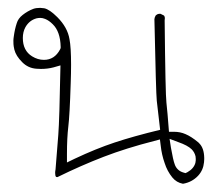

<svg xmlns="http://www.w3.org/2000/svg" viewBox="-20 -292 540 476"><path d="M88.9 -143.6Q73.7 -143.6 59.6 -152.3Q36.6 -166.5 36.6 -197.8Q36.6 -212.9 43 -224.6Q52.7 -241.7 70.8 -246.6Q75.2 -247.6 80.3 -247.6Q85.4 -247.6 91.8 -245.1Q101.6 -241.2 110.8 -231.9Q129.4 -213.9 130.4 -176.3V-172.9L128.9 -169.4Q115.2 -143.6 88.9 -143.6ZM455.1 78.1Q462.4 85.4 464.8 95.7Q465.3 99.6 465.3 101.6Q465.3 103.5 465.3 105.5Q465.3 107.4 464.4 111.8Q460.4 126 444.8 134.8L439.9 137.2L434.6 135.7Q426.3 133.3 420.9 127.9Q415.5 122.6 413.1 115.2Q409.2 105 403.8 74.2L400.4 52.2L421.4 60.1Q445.3 68.4 455.1 78.1ZM485.8 110.4Q486.3 105.5 486.3 102.8Q486.3 100.1 486.3 99.1Q485.8 75.2 474.1 63.5L471.7 61Q454.1 46.4 439.9 40.5Q426.8 34.7 411.1 34.7H398.9Q395 -17.1 392.6 -37.4Q390.1 -57.6 388.2 -241.2Q388.7 -244.1 388.7 -247.3Q388.7 -250.5 386.7 -253.4L377.9 -257.8Q376.5 -257.8 375 -257.8Q373.5 -257.8 372.1 -257.3Q370.6 -256.8 369.6 -256.3Q368.2 -255.4 366.2 -253.9Q363.3 -249.5 362.8 -244.6Q366.7 -59.6 368.7 -42Q370.6 -23.9 377 29.8Q310.5 45.9 264.2 61.3Q217.8 76.7 165 101.6L146 110.8V89.8Q146 49.8 149.4 21.5Q152.8 -5.9 155.3 -85.9Q156.2 -110.8 156.2 -131.3Q156.2 -174.8 152.3 -194.8Q147.5 -224.1 122.1 -249.5Q103 -268.6 89.8 -271.5Q83 -272.5 79.6 -272.5Q69.3 -272.5 62.5 -270Q48.3 -264.6 36.1 -254.9Q24.9 -246.1 21.5 -234.4Q16.6 -219.7 14.2 -201.7Q13.2 -195.3 13.2 -191.4Q13.2 -187.5 13.4 -182.4Q13.7 -177.2 15.6 -168.9Q19.5 -153.3 35.2 -137.7Q49.8 -123 70.3 -121.6Q76.2 -121.1 81.5 -121.1Q98.1 -121.1 112.8 -125L129.9 -129.9Q127.4 5.4 124.5 42.5L117.7 127.9Q116.7 132.8 116.7 136.7Q116.7 144.5 119.1 146.5Q119.6 147 120.8 147Q122.1 147 122.6 147Q181.2 118.2 237.1 96.7Q293 75.2 361.8 57.6L376.5 53.7L378.4 68.8Q380.9 91.8 388.2 112.3Q394.5 132.3 407.2 147.9Q417.5 160.6 433.6 163.6Q456.1 159.7 471.2 143.6Q483.9 129.9 485.8 110.4Z"/></svg>

Font: NaikaiFont
Style: ExtraLight
Weight: 200
Version: Version 1.89